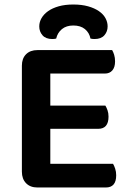

<svg xmlns="http://www.w3.org/2000/svg" viewBox="-20 -829 580 851"><path d="M146 2Q114 2 95.5 -17Q77 -36 77 -68V-538Q77 -570 95.5 -588.5Q114 -607 146 -607H477Q482 -599 486 -586Q490 -573 490 -557Q490 -531 478 -517Q466 -503 445 -503H203V-361H447Q452 -353 456.5 -340.5Q461 -328 461 -312Q461 -258 415 -258H203V-103H481Q486 -95 490.5 -81.5Q495 -68 495 -52Q495 2 449 2ZM305 -716Q274 -716 254.5 -700Q235 -684 229 -658Q224 -657 220.5 -656.5Q217 -656 212 -656Q183 -656 168.5 -672.5Q154 -689 154 -712Q154 -731 164 -748.5Q174 -766 193 -779.5Q212 -793 240 -801Q268 -809 305 -809Q342 -809 370.5 -801Q399 -793 418.5 -779.5Q438 -766 447.5 -748.5Q457 -731 457 -712Q457 -689 442.5 -672.5Q428 -656 399 -656Q394 -656 390 -656.5Q386 -657 381 -658Q376 -684 356.5 -700Q337 -716 305 -716Z"/></svg>

Font: Baloo Tammudu 2 SemiBold
Style: Regular
Weight: 600
Designer: Maithili Shingre, Omkar Shende and Ek Type
Foundry: Ek Type
Version: Version 1.640;hotconv 1.0.111;makeotfexe 2.5.65597; ttfautoh